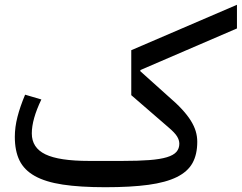

<svg xmlns="http://www.w3.org/2000/svg" viewBox="-20 -771 1011 803"><path d="M420 12Q315 12 242.5 1Q170 -10 125.5 -35Q81 -60 61.5 -100Q42 -140 42 -199Q42 -239 53 -282Q64 -325 85 -375L153 -355Q113 -272 113 -213Q113 -153 170 -125.5Q227 -98 352 -98H492Q559 -98 604.5 -101.5Q650 -105 678 -113.5Q706 -122 718 -136Q730 -150 730 -170Q730 -185 720.5 -200.5Q711 -216 685 -238L529 -373V-561L971 -751V-652L567 -478V-473L684 -368Q718 -339 741 -314Q764 -289 778 -266.5Q792 -244 798.5 -222.5Q805 -201 805 -178Q805 -125 785 -89Q765 -53 719.5 -30.5Q674 -8 600.5 2Q527 12 420 12Z"/></svg>

Font: IBM Plex Sans Arabic Text
Style: Regular
Weight: 450
Designer: Mike Abbink, Paul van der Laan, Pieter van Rosmalen, Wael Morcos, Khajak Apelian
Foundry: Bold Monday
Version: Version 1.2